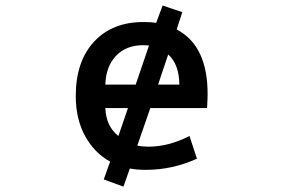

<svg xmlns="http://www.w3.org/2000/svg" viewBox="-20 -613 1040 704"><path d="M449.2 -216.8H366.2Q369.1 -149.4 414.1 -114.3ZM531.2 -216.8 483.4 -79.1Q502 -75.2 524.4 -75.2Q597.7 -75.2 674.8 -114.3L702.1 -31.2Q612.3 9.8 514.6 9.8Q482.4 9.8 456.1 4.9L432.6 71.3L360.4 44.9L383.8 -20.5Q326.2 -51.8 292 -114.3Q257.8 -176.8 257.8 -260.7Q257.8 -387.7 324.7 -460Q391.6 -532.2 504.9 -532.2Q535.2 -532.2 552.7 -529.3L576.2 -592.8L648.4 -568.4L627.9 -504.9Q742.2 -445.3 741.2 -265.6Q741.2 -251 739.3 -216.8ZM526.4 -446.3Q513.7 -447.3 504.9 -447.3Q442.4 -447.3 405.3 -408.2Q368.2 -369.1 366.2 -302.7H477.5ZM596.7 -413.1 559.6 -302.7H637.7Q636.7 -377.9 596.7 -413.1Z"/></svg>

Font: Gen Shin Gothic Monospace Medium
Style: Regular
Weight: 500
Designer: [Source Han Sans]
Ryoko NISHIZUKA  (kana & ideographs); Paul D. Hunt (Latin, Greek & Cyrillic); Wenlong ZHANG  (bopomofo
Version: Version 1.002.20150607